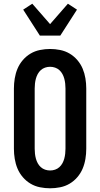

<svg xmlns="http://www.w3.org/2000/svg" viewBox="-20 -1007 540 1035"><path d="M250 8Q223 8 195.5 2.5Q168 -3 144.5 -17Q121 -31 103 -52Q85 -73 74.5 -98Q64 -123 59.5 -150.5Q55 -178 55 -205V-530Q55 -557 59.5 -584.5Q64 -612 74.5 -637Q85 -662 103 -683Q121 -704 144.5 -718Q168 -732 195.5 -737.5Q223 -743 250 -743Q277 -743 304.5 -737.5Q332 -732 355.5 -718Q379 -704 397 -683Q415 -662 425.5 -637Q436 -612 440.5 -584.5Q445 -557 445 -530V-205Q445 -178 440.5 -150.5Q436 -123 425.5 -98Q415 -73 397 -52Q379 -31 355.5 -17Q332 -3 304.5 2.5Q277 8 250 8ZM250 -88Q264 -88 277 -92.5Q290 -97 300 -106Q310 -115 316.5 -127Q323 -139 326.5 -152Q330 -165 331.5 -178.5Q333 -192 333 -205V-530Q333 -543 331.5 -556.5Q330 -570 326.5 -583Q323 -596 316.5 -608Q310 -620 300 -629Q290 -638 277 -642.5Q264 -647 250 -647Q236 -647 223 -642.5Q210 -638 200 -629Q190 -620 183.5 -608Q177 -596 173.5 -583Q170 -570 168.5 -556.5Q167 -543 167 -530V-205Q167 -192 168.5 -178.5Q170 -165 173.5 -152Q177 -139 183.5 -127Q190 -115 200 -106Q210 -97 223 -92.5Q236 -88 250 -88ZM195 -815 105 -955 154 -987 250 -877 346 -987 395 -955 305 -815Z"/></svg>

Font: Iosevka Curly Slab
Style: Bold
Weight: 700
Monospace: yes
Designer: Belleve Invis
Foundry: Belleve Invis
Version: Version 22.1.2; ttfautohint (v1.8.4)